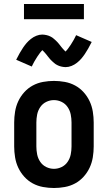

<svg xmlns="http://www.w3.org/2000/svg" viewBox="-20 -933 540 961"><path d="M250 8Q223 8 195.5 3Q168 -2 144 -15Q120 -28 101.5 -48.5Q83 -69 71.5 -93.5Q60 -118 55.5 -145.5Q51 -173 51 -200V-320Q51 -347 55.5 -374.5Q60 -402 71.5 -426.5Q83 -451 101.5 -471.5Q120 -492 144 -505Q168 -518 195.5 -523Q223 -528 250 -528Q277 -528 304.5 -523Q332 -518 356 -505Q380 -492 398.5 -471.5Q417 -451 428.5 -426.5Q440 -402 444.5 -374.5Q449 -347 449 -320V-200Q449 -173 444.5 -145.5Q440 -118 428.5 -93.5Q417 -69 398.5 -48.5Q380 -28 356 -15Q332 -2 304.5 3Q277 8 250 8ZM250 -88Q270 -88 288.5 -97Q307 -106 318.5 -123Q330 -140 334 -160Q338 -180 338 -200V-320Q338 -340 334 -360Q330 -380 318.5 -397Q307 -414 288.5 -423Q270 -432 250 -432Q230 -432 211.5 -423Q193 -414 181.5 -397Q170 -380 166 -360Q162 -340 162 -320V-200Q162 -180 166 -160Q170 -140 181.5 -123Q193 -106 211.5 -97Q230 -88 250 -88ZM308 -597Q302 -597 296.5 -598Q291 -599 286 -600Q281 -601 276 -603Q271 -605 266 -607.5Q261 -610 257.5 -612.5Q254 -615 249.5 -619Q245 -623 240.5 -627Q236 -631 232.5 -635Q229 -639 226 -642.5Q223 -646 220 -650Q217 -654 213 -659Q209 -664 205 -668.5Q201 -673 198.5 -675.5Q196 -678 192 -682Q190 -680 186.5 -676Q183 -672 181 -669.5Q179 -667 177 -664Q175 -661 172.5 -657.5Q170 -654 167.5 -650.5Q165 -647 162.5 -642.5Q160 -638 157 -633.5Q154 -629 151 -623.5Q148 -618 145 -612Q142 -606 139 -600L61 -634Q70 -652 78.5 -667Q87 -682 95.5 -694.5Q104 -707 113 -717.5Q122 -728 134.5 -738Q147 -748 162 -754Q177 -760 192 -760Q198 -760 203.5 -759Q209 -758 214 -757Q219 -756 224 -754Q229 -752 234 -749.5Q239 -747 242.5 -744.5Q246 -742 250.5 -738Q255 -734 259.5 -730Q264 -726 267.5 -722Q271 -718 274 -714.5Q277 -711 280 -707Q283 -703 287 -698Q291 -693 295 -688.5Q299 -684 301.5 -681.5Q304 -679 308 -675Q310 -677 313.5 -681Q317 -685 319 -687.5Q321 -690 323 -693Q325 -696 327.5 -699.5Q330 -703 332.5 -706.5Q335 -710 337.5 -714.5Q340 -719 343 -723.5Q346 -728 349 -733.5Q352 -739 355 -745Q358 -751 361 -757L439 -723Q430 -705 421.5 -690Q413 -675 404.5 -662.5Q396 -650 387 -639.5Q378 -629 365.5 -619Q353 -609 338 -603Q323 -597 308 -597ZM100 -837V-913H400V-837Z"/></svg>

Font: Iosevka SS04
Style: Bold
Weight: 700
Monospace: yes
Designer: Belleve Invis
Foundry: Belleve Invis
Version: Version 19.0.0; ttfautohint (v1.8.4)